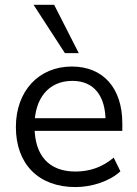

<svg xmlns="http://www.w3.org/2000/svg" viewBox="-20 -758 562 787"><path d="M289.2 8.8C357.8 8.8 430.4 -15.7 473.5 -55.9L446.1 -111.8C398 -71.6 346.1 -54.9 289.2 -54.9C181.4 -54.9 121.6 -119.6 121.6 -239.2V-245.1C121.6 -351 176.5 -426.5 276.5 -426.5C365.7 -426.5 412.7 -364.7 412.7 -260.8L428.4 -273.5H105.9V-221.6H481.4V-252C481.4 -397.1 402.9 -485.3 274.5 -485.3C139.2 -485.3 45.1 -385.3 45.1 -237.3C45.1 -85.3 138.2 8.8 289.2 8.8ZM246.1 -540.2H302.9L202 -738.2H117.6Z"/></svg>

Font: LL Pando Sans
Style: Regular
Weight: 400
Designer: Joshua Smith
Foundry: Joshua Smith
Version: Version 1.000;Glyphs 3.2.1 (3258)